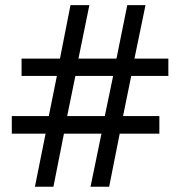

<svg xmlns="http://www.w3.org/2000/svg" viewBox="-20 -710 686 730"><path d="M479 -421.4 447.8 -268.6H585.9V-201.7H435.1L395 0H324.2L365.7 -201.7H223.1L183.1 0H112.8L153.3 -201.7H24.9V-268.6H165.5L196.3 -421.4H62V-487.3H208L248 -690.4H319.8L278.3 -487.3H422.9L463.9 -690.4H533.2L491.2 -487.3H620.1V-421.4ZM235.4 -268.6H378.4L410.2 -421.4H266.6Z"/></svg>

Font: Noto Sans Kannada
Style: Regular
Weight: 400
Designer: Monotype Design team
Foundry: Monotype Imaging Inc.
Version: Version 1.00